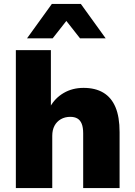

<svg xmlns="http://www.w3.org/2000/svg" viewBox="-20 -961 690 981"><path d="M61 0V-705H240V-415H236Q261 -460 305.5 -486Q350 -512 407 -512Q467 -512 508 -487.5Q549 -463 570 -413.5Q591 -364 591 -286V0H405V-279Q405 -310 397.5 -328.5Q390 -347 375.5 -355.5Q361 -364 339 -364Q312 -364 291 -352Q270 -340 258.5 -318.5Q247 -297 247 -267V0ZM118 -765 245 -941H393L520 -765H389L319 -854L249 -765Z"/></svg>

Font: Nunito Sans 9pt Black
Style: Regular
Weight: 900
Version: Version 3.101;gftools[0.9.27]